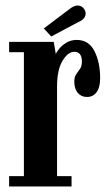

<svg xmlns="http://www.w3.org/2000/svg" viewBox="-20 -675 398 695"><path d="M13 0V-37.5H66.5V-486H13V-523.5H174.5L182 -479Q184.5 -486.5 194.5 -498.8Q204.5 -511 220.8 -520.8Q237 -530.5 257.5 -530.5Q301.5 -530.5 322 -489.8Q342.5 -449 342.5 -392Q342.5 -358.5 329.5 -341.2Q316.5 -324 295 -324Q274 -324 261.5 -338.8Q249 -353.5 249 -379.5Q249 -396.5 256 -406.5Q263 -416.5 269.8 -426.2Q276.5 -436 276.5 -452Q276.5 -487.5 248.5 -487.5Q226 -487.5 206.2 -454.8Q186.5 -422 186.5 -361V-37.5H239V0ZM165.5 -543 138.5 -572 232 -642.5Q248 -655 260.5 -655Q277.5 -655 286.5 -639.5Q290 -633 290 -626Q290 -606 262.5 -594.5Z"/></svg>

Font: Imbue 10pt
Style: Bold
Weight: 700
Designer: Tyler Finck
Foundry: Etcetera Type Company
Version: Version 1.102; ttfautohint (v1.8.3)